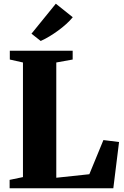

<svg xmlns="http://www.w3.org/2000/svg" viewBox="-20 -1017 671 1037"><path d="M32 0V-45.5L104 -60.5V-679.5L33 -695.5V-743H372.5V-695.5L284 -679.5V-57L462.5 -76L538.5 -260.5L623 -250L592 0ZM199.5 -796 150 -835 281.5 -997 373 -924Q357.5 -905 337.2 -886.8Q317 -868.5 294 -851.8Q271 -835 247.5 -820.8Q224 -806.5 200.5 -796Z"/></svg>

Font: Merriweather 72pt Black
Style: Regular
Weight: 900
Version: Version 2.100